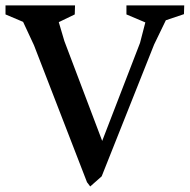

<svg xmlns="http://www.w3.org/2000/svg" viewBox="-29 -672 695 704"><path d="M290 -3.9 95.7 -505.9 55.7 -591.8 -8.8 -619.1V-652.3H246.1L245.1 -619.1L186.5 -590.8L207 -521.5L345.7 -155.3L484.4 -514.6L503.9 -589.8L434.6 -619.1V-652.3H646.5L645.5 -620.1L579.1 -597.7L536.1 -508.8L343.8 -25.4L301.8 11.7Z"/></svg>

Font: Comprehension Dark
Style: Regular
Weight: 700
Designer: Alfredo Marco Pradil
Foundry: Alfredo Marco Pradil
Version: 1.0